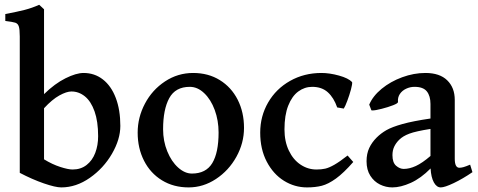

<svg xmlns="http://www.w3.org/2000/svg" viewBox="-20 -777 2020 811"><path d="M63.5 -46.9V-623Q63.5 -653.8 59.3 -665.8Q55.2 -677.7 44.4 -681.2Q33.7 -684.6 2.4 -688.5V-717.8Q52.2 -727.1 83.7 -735.1Q115.2 -743.2 145.5 -756.8Q150.9 -752 157.2 -746.1Q163.6 -740.2 166 -737.8V-379.4Q211.4 -423.8 256.6 -446.3Q301.8 -468.8 333 -468.8Q379.4 -468.8 414.6 -441.4Q449.7 -414.1 469 -363.5Q488.3 -313 488.3 -245.1Q488.3 -188.5 452.9 -127.4Q417.5 -66.4 359.6 -25.9Q301.8 14.6 238.8 14.6Q214.4 14.6 165 -2.4Q115.7 -19.5 63.5 -46.9ZM166 -319.8V-104Q201.2 -82.5 234.6 -71.8Q268.1 -61 286.6 -61Q321.3 -61 345.7 -80.1Q370.1 -99.1 382.3 -131.1Q394.5 -163.1 394.5 -201.7Q394.5 -264.2 379.4 -306.6Q364.3 -349.1 338.6 -369.9Q313 -390.6 281.7 -390.6Q261.2 -390.6 230.7 -373.8Q200.2 -356.9 166 -319.8Z M561.5 -216.8Q561.5 -281.2 592.3 -339.4Q623 -397.5 677 -433.1Q731 -468.8 795.9 -468.8Q859.9 -468.8 908.4 -438.7Q957 -408.7 983.9 -356Q1010.7 -303.2 1010.7 -236.8Q1010.7 -172.9 978.5 -114.7Q946.3 -56.6 892.3 -21Q838.4 14.6 776.9 14.6Q712.9 14.6 664.1 -15.4Q615.2 -45.4 588.4 -98.1Q561.5 -150.9 561.5 -216.8ZM668.9 -231Q668.9 -181.2 686.5 -137.9Q704.1 -94.7 732.4 -69.3Q760.7 -43.9 790.5 -43.9Q850.1 -43.9 876.7 -88.1Q903.3 -132.3 903.3 -217.3Q903.3 -268.1 887 -312.5Q870.6 -356.9 842.5 -383.5Q814.5 -410.2 781.7 -410.2Q720.7 -410.2 694.8 -362.3Q668.9 -314.5 668.9 -231Z M1079.1 -216.8Q1079.1 -286.1 1112.5 -344Q1146 -401.9 1205.3 -435.3Q1264.6 -468.8 1337.9 -468.8Q1372.1 -468.8 1411.9 -457.8Q1451.7 -446.8 1467.3 -430.2Q1468.8 -422.4 1462.4 -398.9Q1456.1 -375.5 1447 -351.3Q1438 -327.1 1432.1 -318.4L1404.3 -323.2Q1390.1 -364.3 1364.7 -387.2Q1339.4 -410.2 1298.8 -410.2Q1266.6 -410.2 1240 -390.6Q1213.4 -371.1 1197.5 -330.8Q1181.6 -290.5 1181.6 -230.5Q1181.6 -179.7 1200 -141.1Q1218.3 -102.5 1249.3 -81.8Q1280.3 -61 1316.9 -61Q1337.9 -61 1354 -64.7Q1370.1 -68.4 1392.3 -81.1Q1414.6 -93.8 1448.2 -120.1L1472.2 -92.8Q1431.6 -46.4 1399.2 -22.9Q1366.7 0.5 1339.4 7.6Q1312 14.6 1276.9 14.6Q1224.6 14.6 1179.4 -13.4Q1134.3 -41.5 1106.7 -94.2Q1079.1 -147 1079.1 -216.8Z M1798.8 -65.4Q1757.8 -23.9 1715.1 -4.6Q1672.4 14.6 1637.2 14.6Q1609.9 14.6 1585 2.4Q1560.1 -9.8 1544.2 -34.7Q1528.3 -59.6 1528.3 -95.7Q1528.3 -127.9 1539.6 -151.9Q1550.8 -175.8 1570.8 -195.8Q1588.9 -213.9 1612.3 -227.3Q1635.7 -240.7 1680.2 -253.2Q1724.6 -265.6 1798.3 -276.4V-337.9Q1798.3 -371.6 1783 -390.9Q1767.6 -410.2 1731 -410.2Q1712.4 -410.2 1695.6 -402.3Q1678.7 -394.5 1668.9 -379.9Q1659.2 -365.2 1661.1 -346.2Q1661.6 -340.8 1640.4 -332.5Q1619.1 -324.2 1592.3 -317.4Q1565.4 -310.5 1553.2 -310.5Q1549.8 -310.5 1548.8 -311L1539.6 -335Q1554.7 -371.1 1592 -401.9Q1629.4 -432.6 1678.7 -450.7Q1728 -468.8 1776.9 -468.8Q1837.4 -468.8 1869.1 -437.7Q1900.9 -406.7 1900.9 -355V-106.4Q1900.9 -68.4 1920.4 -68.4Q1927.7 -68.4 1937.5 -71Q1947.3 -73.7 1965.8 -81.5L1975.6 -49.8Q1935.1 -22 1896.7 -3.7Q1858.4 14.6 1841.8 14.6Q1824.2 14.6 1812.5 -6.8Q1800.8 -28.3 1798.8 -65.4ZM1798.3 -232.4Q1736.3 -222.7 1709 -212.4Q1681.6 -202.1 1666 -186.5Q1652.3 -172.9 1645 -157.2Q1637.7 -141.6 1637.7 -121.6Q1637.7 -90.3 1653.1 -76.9Q1668.5 -63.5 1685.5 -63.5Q1709.5 -63.5 1736.6 -75.9Q1763.7 -88.4 1798.3 -118.2Z"/></svg>

Font: David Libre Medium
Style: Regular
Weight: 500
Version: Version 1.000